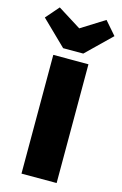

<svg xmlns="http://www.w3.org/2000/svg" viewBox="-200 -1026 693 1087"><g transform="rotate(15 146.0 -482.5)"><path d="M249 0H43V-696H249ZM350 -888 205 -747H87L-58 -888L9 -965L146 -879L283 -965Z"/></g></svg>

Font: FiraGO Heavy
Style: Regular
Weight: 900
Designer: bBox Type
Foundry: bBox Type GmbH
Version: Version 1.001